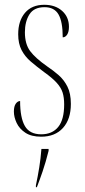

<svg xmlns="http://www.w3.org/2000/svg" viewBox="-20 -561 355 802"><path d="M152 10Q111 10 86 -6.5Q61 -23 49.5 -47.5Q38 -72 38 -95Q38 -117 46 -128Q54 -139 64 -139Q64 -69 84 -34.5Q104 0 152 0Q198 0 223 -30.5Q248 -61 248 -125Q248 -154 241.5 -174.5Q235 -195 217 -215Q199 -235 164 -260Q133 -283 108.5 -304Q84 -325 70 -352Q56 -379 56 -418Q56 -474 84.5 -507.5Q113 -541 165 -541Q211 -541 239.5 -515.5Q268 -490 268 -449Q268 -428 260.5 -416.5Q253 -405 242 -405Q242 -470 224.5 -500.5Q207 -531 166 -531Q122 -531 103 -501Q84 -471 84 -426Q84 -377 106 -347.5Q128 -318 178 -283Q202 -267 224.5 -247.5Q247 -228 261.5 -199.5Q276 -171 276 -127Q276 -63 243 -26.5Q210 10 152 10ZM130 213Q138 175 144 138Q150 101 153 61H183V69Q171 117 158 155Q145 193 134 221H130Z"/></svg>

Font: Noto Serif Display ExtraCondensed Thin
Style: Regular
Weight: 100
Width: 2
Designer: Monotype Design Team
Foundry: Monotype Imaging Inc.
Version: Version 2.009